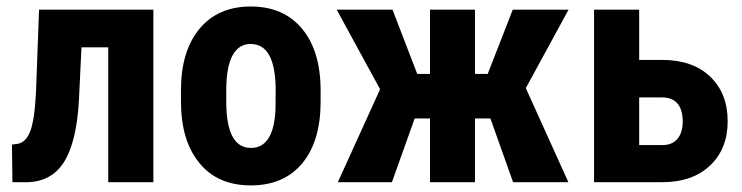

<svg xmlns="http://www.w3.org/2000/svg" viewBox="-20 -558 2273 588"><path d="M449.7 -528.3V0H311.5V-413.1H229.5L221.7 -250Q214.4 -123 176.3 -62.3Q138.2 -1.5 63 0H18.1L16.6 -115.2L32.2 -117.2Q60.1 -121.1 73.2 -157.7Q86.4 -194.3 90.3 -277.8L99.6 -528.3Z M747.6 -423.3Q711.9 -423.8 692.4 -388.7Q672.9 -353.5 672.9 -281.2V-246.6Q672.9 -105 748.5 -105Q818.4 -105 823.7 -223.1L824.2 -281.2Q824.2 -423.3 747.6 -423.3ZM534.2 -281.2Q534.2 -401.4 590.8 -469.7Q647.5 -538.1 748 -538.1Q848.6 -538.1 905.3 -469.7Q961.9 -401.4 961.9 -280.3V-246.6Q961.9 -126 905.8 -58.1Q849.6 9.8 748 9.8Q646.5 9.8 590.8 -58.6Q534.2 -127 534.2 -247.6Z M1434.6 -195.3V0H1296.9V-195.3H1250L1180.2 0H1014.6L1144 -284.7L1011.2 -528.3H1182.1L1257.8 -331.5H1296.9V-528.3H1434.6V-331.5H1473.6L1550.3 -528.3H1721.2L1590.3 -288.1L1720.7 0H1551.3L1481.9 -195.3Z M1937.5 -259.8V-113.8H2009.8Q2038.6 -113.8 2054.7 -132.8Q2070.8 -151.9 2070.8 -185.5Q2070.8 -259.8 2005.9 -259.8ZM1937.5 -374.5H2008.3Q2101.6 -374.5 2155 -323.2Q2208.5 -272 2208.5 -187Q2208.5 -102.1 2154.5 -51Q2100.6 0 2007.8 0H1799.3V-528.3H1937.5Z"/></svg>

Font: RobotoCondensed-Bold
Style: Bold
Weight: 700
Designer: Google
Version: Version 2.001240; 2014